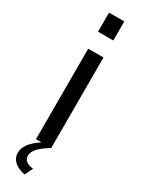

<svg xmlns="http://www.w3.org/2000/svg" viewBox="-240 -754 709 959"><g transform="rotate(30 115.0 -274.5)"><path d="M110 181Q68 173 47 152.5Q26 132 26 104Q26 78 44.5 52Q63 26 103 0H71V-522H159V0Q115 27 96 48.5Q77 70 77 92Q77 129 132 135ZM71 -620V-730H159V-620Z"/></g></svg>

Font: IngvarSans
Style: Regular
Weight: 500
Version: Version 3.000